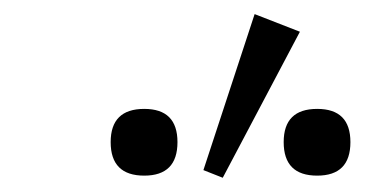

<svg xmlns="http://www.w3.org/2000/svg" viewBox="-20 -850 540 271"><path d="M183.6 -696.3Q230.5 -696.3 230.5 -649.4Q230.5 -602.1 183.6 -602.1Q136.2 -602.1 136.2 -649.4Q136.2 -696.3 183.6 -696.3ZM427.7 -696.3Q474.6 -696.3 474.6 -649.4Q474.6 -602.1 427.7 -602.1Q380.4 -602.1 380.4 -649.4Q380.4 -696.3 427.7 -696.3ZM339.4 -830.1 403.3 -805.2 294.4 -599.1 267.1 -609.9Z"/></svg>

Font: I.Ming
Style: Regular
Weight: 400
Designer: Ichiten Fonts Project
Version: Version 6.11; Dec 27, 2019